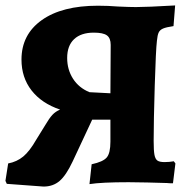

<svg xmlns="http://www.w3.org/2000/svg" viewBox="-20 -670 689 706"><path d="M625 -69 616 4Q602 4 594 3Q558 2 521.5 1Q485 0 453 0Q353 0 309 7L317 -66Q359 -75 372.5 -91Q386 -107 386 -149V-230H319L247 -76Q223 -25 199 -4.5Q175 16 140 16L5 6L0 -5L10 -69Q42 -75 65.5 -94.5Q89 -114 113 -156L147 -211Q161 -235 172.5 -247.5Q184 -260 201 -267Q133 -290 96 -337.5Q59 -385 59 -451Q59 -543 133.5 -596Q208 -649 340 -649Q378 -649 414 -646Q458 -644 480 -644Q520 -644 624 -650L618 -574Q591 -570 579.5 -565Q568 -560 563.5 -550.5Q559 -541 557 -520Q553 -487 549 -355Q545 -223 545 -152Q545 -116 548 -100.5Q551 -85 559 -79.5Q567 -74 585 -74Q603 -74 619 -77ZM386 -327 387 -505Q387 -530 373 -540Q359 -550 325 -550Q278 -550 252.5 -526Q227 -502 227 -457Q227 -414 248.5 -380.5Q270 -347 309 -331Z"/></svg>

Font: Alegreya ExtraBold
Style: Regular
Weight: 800
Designer: Juan Pablo del Peral
Foundry: Huerta Tipografica
Version: Version 2.007; ttfautohint (v1.6)